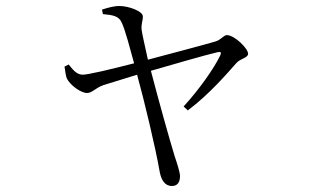

<svg xmlns="http://www.w3.org/2000/svg" viewBox="-20 -566 1040 640"><path d="M209 -351 195 -344C198 -327 199 -313 203 -304C215 -281 250 -256 270 -256C287 -256 297 -272 324 -282L437 -317C461 -230 499 -71 512 5C517 33 529 54 553 54C572 54 580 41 580 21C580 8 570 -22 562 -46C546 -98 509 -230 483 -330C555 -351 670 -384 705 -392C715 -394 719 -393 714 -381C694 -339 645 -269 592 -211L606 -198C678 -252 736 -320 769 -357C782 -371 807 -373 807 -387C807 -404 762 -449 736 -449C726 -449 716 -433 699 -428C666 -418 544 -386 473 -367C465 -406 454 -450 452 -467C450 -488 457 -497 456 -512C456 -528 410 -546 378 -546C359 -546 339 -540 320 -534L323 -519C357 -516 376 -512 385 -492C397 -469 415 -398 427 -355C353 -336 271 -316 254 -317C233 -318 220 -338 209 -351Z"/></svg>

Font: Noto Serif SC Light
Style: Regular
Weight: 300
Designer: Ryoko NISHIZUKA 西塚涼子 (kana & ideographs); Frank Grießhammer (Latin, Greek & Cyrillic); Wenlong ZHANG 张文龙 (bopomofo); San
Foundry: Adobe
Version: Version 2.001;hotconv 1.1.0;makeotfexe 2.6.0